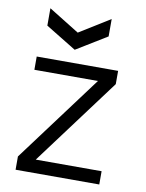

<svg xmlns="http://www.w3.org/2000/svg" viewBox="-81 -769 628 827"><g transform="rotate(10 232.5 -355.5)"><path d="M45 0V-58L328 -438H50V-496H406V-438L123 -58H411V0ZM206 -553 72 -635V-711L206 -628L340 -711V-635Z"/></g></svg>

Font: Host Grotesk Light
Style: Regular
Weight: 300
Designer: Doukan Karapınar
Foundry: Element Type
Version: Version 1.003